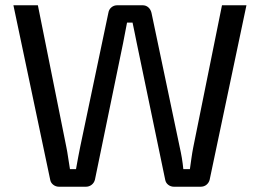

<svg xmlns="http://www.w3.org/2000/svg" viewBox="-20 -710 988 730"><path d="M917 -690 777 -26Q774 -15 765 -7.5Q756 0 742 0H642Q629 0 619.5 -7.5Q610 -15 608 -27L500 -546Q496 -566 492 -585.5Q488 -605 484 -624H463Q459 -605 455.5 -585Q452 -565 448 -546L341 -27Q338 -15 328.5 -7.5Q319 0 306 0H205Q192 0 182.5 -7.5Q173 -15 171 -26L31 -690H124L232 -152Q236 -133 239 -111.5Q242 -90 246 -67H269Q273 -90 277 -111Q281 -132 285 -152L392 -661Q394 -674 403.5 -682Q413 -690 426 -690H522Q535 -690 544 -682Q553 -674 556 -661L663 -152Q668 -130 671.5 -109Q675 -88 677 -67H702Q705 -88 708 -109.5Q711 -131 715 -151L824 -690Z"/></svg>

Font: Exo 2
Style: Regular
Weight: 400
Designer: Natanael Gama
Foundry: Natanael Gama
Version: Version 2.010